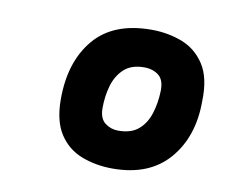

<svg xmlns="http://www.w3.org/2000/svg" viewBox="-51 -822 585 491"><g transform="rotate(10 241.0 -576.5)"><path d="M269 -393Q226 -393 189 -407Q152 -421 130 -454.5Q108 -488 108 -545Q108 -642 157.5 -701Q207 -760 306 -760Q348 -760 385 -746Q422 -732 444.5 -697.5Q467 -663 465 -602Q465 -510 414.5 -451.5Q364 -393 269 -393ZM266 -491Q300 -491 319 -507.5Q338 -524 346.5 -551Q355 -578 356 -609Q357 -638 342 -650Q327 -662 304 -662Q271 -662 252 -644.5Q233 -627 225 -599.5Q217 -572 217 -541Q217 -514 232 -502.5Q247 -491 266 -491Z"/></g></svg>

Font: Finlandica
Style: Bold Italic
Weight: 700
Italic angle: -8°
Designer: Niklas Ekholm, Juho Hiilivirta, Jaakko Suomalainen
Foundry: Helsinki Type Studio
Version: Version 1.064; ttfautohint (v1.8.4.7-5d5b)